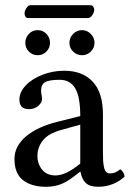

<svg xmlns="http://www.w3.org/2000/svg" viewBox="-20 -714 505 744"><path d="M291 -80.1V-231L215.8 -210Q167.5 -196.8 146.2 -169.9Q125 -143.1 125 -109.9Q125 -79.1 143.3 -56.6Q161.6 -34.2 194.8 -34.2Q235.4 -34.2 291 -80.1ZM292 -47.9H289.1L267.1 -30.8Q237.8 -7.8 212.6 1Q187.5 9.8 158.2 9.8Q102.1 9.8 69.1 -15.9Q36.1 -41.5 36.1 -98.1Q36.1 -147.5 80.3 -185.1Q124.5 -222.7 203.1 -242.2L291 -264.2Q291 -338.9 271.5 -371.8Q252 -404.8 210.9 -404.8Q170.4 -404.8 154.8 -395.5Q139.2 -386.2 139.2 -362.8Q139.2 -355.5 141.1 -345.7Q143.1 -335.9 143.1 -332Q143.1 -316.4 128.2 -303.7Q113.3 -291 91.8 -291Q55.2 -291 55.2 -328.1Q55.2 -357.4 80.3 -383.5Q105.5 -409.7 145.8 -424.8Q186 -439.9 229 -439.9Q299.3 -439.9 339.1 -397.7Q378.9 -355.5 378.9 -270V-124Q378.9 -103 379.6 -90.8Q380.4 -78.6 383.1 -65.9Q385.7 -53.2 391.6 -47.6Q397.5 -42 407.2 -42Q427.2 -42 445.8 -58.1Q460 -49.3 462.9 -29.8Q444.8 -12.2 418 -1.2Q391.1 9.8 361.8 9.8Q327.6 9.8 312.3 -5.1Q296.9 -20 292 -47.9ZM78.1 -547.9Q78.1 -568.4 92 -582.8Q106 -597.2 126 -597.2Q146 -597.2 159.9 -582.8Q173.8 -568.4 173.8 -547.9Q173.8 -528.3 159.9 -514.2Q146 -500 126 -500Q106 -500 92 -514.2Q78.1 -528.3 78.1 -547.9ZM320.8 -644H87.9Q82 -644 78.6 -649.7Q75.2 -655.3 75.2 -662.1Q75.2 -671.9 82.3 -682.9Q89.4 -693.8 97.2 -693.8H331.1Q337.4 -693.8 341.3 -688Q345.2 -682.1 345.2 -676.8Q345.2 -666.5 337.6 -655.3Q330.1 -644 320.8 -644ZM249 -547.9Q249 -567.9 263.4 -582.5Q277.8 -597.2 297.9 -597.2Q317.4 -597.2 331.8 -582.5Q346.2 -567.9 346.2 -547.9Q346.2 -528.3 331.8 -514.2Q317.4 -500 297.9 -500Q277.8 -500 263.4 -514.2Q249 -528.3 249 -547.9Z"/></svg>

Font: Common Serif News
Style: Regular
Weight: 450
Designer: Philipp H. Poll, Khaled Hosny
Foundry: Stefan Peev, Context Ltd.
Version: Version 1.026